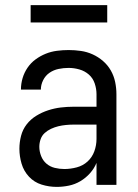

<svg xmlns="http://www.w3.org/2000/svg" viewBox="-20 -724 540 752"><path d="M202 8Q172 8 143 -1Q114 -10 93.5 -32Q73 -54 64.5 -83Q56 -112 56 -141Q56 -167 62.5 -192Q69 -217 84.5 -237Q100 -257 122 -270.5Q144 -284 168.5 -292Q193 -300 218 -303Q243 -306 269 -306H358V-355Q358 -376 351 -397Q344 -418 328 -432Q312 -446 291 -452Q270 -458 249 -458Q229 -458 209.5 -454Q190 -450 174 -439Q158 -428 149 -410Q140 -392 140 -373H62Q62 -396 68.5 -418Q75 -440 88 -459Q101 -478 119.5 -491.5Q138 -505 159 -513.5Q180 -522 203 -525Q226 -528 249 -528Q273 -528 297 -524.5Q321 -521 343 -511Q365 -501 383.5 -485Q402 -469 414 -448Q426 -427 431 -403Q436 -379 436 -355V0H358V-86Q349 -64 332.5 -45.5Q316 -27 295 -14.5Q274 -2 250 3Q226 8 202 8ZM232 -62Q256 -62 280.5 -68.5Q305 -75 323 -91.5Q341 -108 349.5 -131.5Q358 -155 358 -180V-236H269Q254 -236 238.5 -234.5Q223 -233 208.5 -229.5Q194 -226 180 -219.5Q166 -213 155 -203Q144 -193 139 -178.5Q134 -164 134 -149Q134 -131 141 -113Q148 -95 162 -83Q176 -71 194.5 -66.5Q213 -62 232 -62ZM100 -636V-704H400V-636Z"/></svg>

Font: Iosevka Term SS14
Style: Regular
Weight: 400
Monospace: yes
Designer: Belleve Invis
Foundry: Belleve Invis
Version: Version 24.1.1; ttfautohint (v1.8.4)